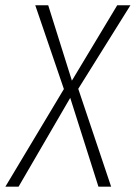

<svg xmlns="http://www.w3.org/2000/svg" viewBox="-48 -704 512 724"><path d="M443.8 -684.1 247.1 -369.1 371.1 0H323.2L216.8 -335L22 0H-27.8L192.9 -368.2L85 -684.1H133.8L223.1 -399.9L394 -684.1Z"/></svg>

Font: Fira Sans Compressed ExtraLight
Style: Italic
Weight: 250
Width: 3
Italic angle: -8°
Designer: Carrois Corporate & Edenspiekermann AG
Foundry: Carrois Corporate GbR & Edenspiekermann AG
Version: Version 4.203;PS 004.203;hotconv 1.0.88;makeotf.lib2.5.64775